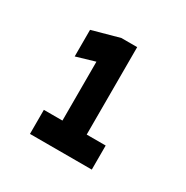

<svg xmlns="http://www.w3.org/2000/svg" viewBox="-82 -770 412 425"><g transform="rotate(30 124.0 -557.5)"><path d="M45 -415V-476.5H92.5V-627L45 -613V-681L114 -700H154.5V-476.5H203V-415Z"/></g></svg>

Font: Tourney Expanded Black
Style: Regular
Weight: 900
Width: 7
Designer: Tyler Finck
Foundry: Etcetera Type Co
Version: Version 1.010; ttfautohint (v1.8.3)